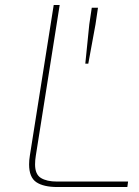

<svg xmlns="http://www.w3.org/2000/svg" viewBox="-20 -752 557 772"><path d="M97 -91Q97 -108 100 -126L196 -732H220L124 -126Q121 -108 121 -91Q121 -51 144.5 -36.5Q168 -22 209 -22H495L492 0H211Q155 0 126 -19.5Q97 -39 97 -91ZM339 -654 349 -721H374L364 -654L335 -496H323Z"/></svg>

Font: Exo Thin
Style: Italic
Weight: 250
Italic angle: -9°
Designer: Natanael Gama
Foundry: Natanael Gama
Version: Version 1.500; ttfautohint (v1.6)